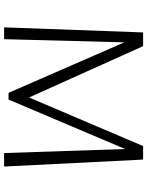

<svg xmlns="http://www.w3.org/2000/svg" viewBox="86 -784 698 909"><g transform="rotate(90 434.5 -329.0)"><path d="M704 0 685 -573 451 -21H419L180 -569L165 0H109L133 -658H198L441 -118L671 -658H735L768 0Z"/></g></svg>

Font: Isabella Sans
Style: Regular
Weight: 400
Designer: Original fonts by Christian Thalmann (Catharsis Fonts), Modifications by Cristiano Sobral
Version: Version 0.002;July 12, 2020;FontCreator 13.0.0.2655 64-bit; 